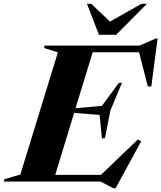

<svg xmlns="http://www.w3.org/2000/svg" viewBox="-70 -955 848 1010"><path d="M526.5 35.5 459 0H-49.5L-46.5 -12.5L37 -37L234.5 -679.5L161.5 -702.5L165 -715H663L749.5 -752.5H759L726 -500.5H707.5L661.5 -680H417.5L327.5 -386L466 -398L555.5 -519.5H571.5L510.5 -373L482 -227.5H466L454 -350.5L320 -361L220.5 -35H461L656 -222L672.5 -211.5L538 35.5ZM703 -935 541 -772H450.5L387.5 -935H410L508.5 -841.5L674 -935Z"/></svg>

Font: Newsreader 72pt
Style: Bold Italic
Weight: 700
Italic angle: -17°
Designer: Hugues Gentile
Foundry: Production Type
Version: Version 1.003; ttfautohint (v1.8.3)